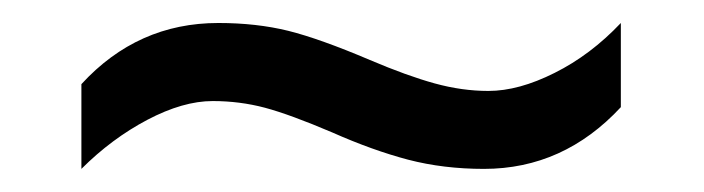

<svg xmlns="http://www.w3.org/2000/svg" viewBox="-20 -436 612 167"><path d="M165 -348.1Q139.2 -348.1 108.2 -331.8Q77.1 -315.4 50.8 -289.1V-362.8Q99.6 -416 169.9 -416Q203.1 -416 230.7 -409.2Q258.3 -402.3 301.8 -383.8Q334 -370.1 357.9 -363.5Q381.8 -356.9 404.8 -356.9Q431.2 -356.9 462.4 -372.6Q493.7 -388.2 520 -416V-342.8Q470.2 -289.1 400.9 -289.1Q365.7 -289.1 335 -297.1Q304.2 -305.2 269 -320.8Q232.4 -336.4 210.4 -342.3Q188.5 -348.1 165 -348.1Z"/></svg>

Font: Sahel FD
Style: FD
Weight: 400
Foundry: Saber Rastikerdar (saber.rastikerdar@gmail.com)
Version: Version 3.3.1